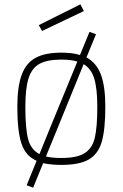

<svg xmlns="http://www.w3.org/2000/svg" viewBox="-20 -752 566 886"><path d="M159 -636 351 -732 367 -701 174 -609ZM466 -259Q466 -154 449.5 -97.5Q433 -41 389.5 -16Q346 9 263 9Q217 9 179 1L133 114L103 103L149 -10Q98 -32 79 -89.5Q60 -147 60 -259Q60 -352 80 -406.5Q100 -461 144 -485Q188 -509 263 -509Q316 -509 349 -498L393 -605L423 -594L379 -487Q425 -462 445.5 -408Q466 -354 466 -259ZM162 -41 212 -164 337 -468Q307 -477 263 -477Q198 -477 162.5 -457.5Q127 -438 112 -391.5Q97 -345 97 -259Q97 -160 109.5 -111Q122 -62 162 -41ZM429 -259Q429 -343 415 -389Q401 -435 366 -456L238 -142L192 -30Q219 -23 263 -23Q336 -23 371 -45.5Q406 -68 417.5 -116.5Q429 -165 429 -259Z"/></svg>

Font: Cairo ExtraLight
Style: Regular
Weight: 275
Designer: Mohamed Gaber, Accademia di Belle Arti di Urbino and others
Foundry: Kief Type Foundry, Accademia di Belle Arti di Urbino and others
Version: Version 3.011